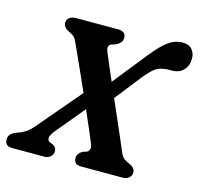

<svg xmlns="http://www.w3.org/2000/svg" viewBox="-114 -833 989 946"><g transform="rotate(15 380.0 -360.0)"><path d="M356.5 -582Q363.5 -564.5 379.5 -527Q395.5 -489.5 416 -442L553.5 -614Q600.5 -673 633.8 -696.2Q667 -719.5 706 -719.5Q737.5 -719.5 753.2 -700.5Q769 -681.5 769 -655Q769 -618 747.2 -595.2Q725.5 -572.5 689 -572.5Q675 -572.5 665 -572.2Q655 -572 642.5 -569Q619.5 -566 599.2 -549.5Q579 -533 552 -499.5L448.5 -368Q469 -321 489.5 -274Q510 -227 527.5 -186.5Q545 -146 556.5 -118.5Q564.5 -99.5 576.5 -90Q588.5 -80.5 605.5 -74.5Q635 -61 635 -37.5Q635 -21.5 623 -10.8Q611 0 591.5 0H380Q357.5 0 349.2 -9.5Q341 -19 341 -33.5Q341.5 -59.5 371.5 -73.5L383.5 -76.5Q410.5 -87.5 396 -123Q390 -139 371.5 -181.5Q353 -224 329 -279L213 -139.5Q188.5 -110.5 188 -95.5Q187.5 -80.5 200 -75L213 -70Q222.5 -65.5 228.5 -58.2Q234.5 -51 234.5 -39Q234.5 -21.5 222 -10.8Q209.5 0 191.5 0H27Q-10.5 0 -10.5 -34Q-10.5 -48 -3.2 -58Q4 -68 22.5 -76Q48 -84.5 68.5 -96.2Q89 -108 113.5 -137.5L296.5 -353Q266 -421.5 237.5 -485.2Q209 -549 193 -583Q183.5 -604 174.2 -611.8Q165 -619.5 148.5 -626.5Q119.5 -641 119.5 -664Q119.5 -680.5 132.2 -690.2Q145 -700 165 -700H380Q420 -700 420 -667Q420 -652 411 -642Q402 -632 386.5 -625L367 -619Q346 -610.5 356.5 -582Z"/></g></svg>

Font: Fraunces 9pt SuperSoft SemiBold
Style: Italic
Weight: 600
Italic angle: -16°
Version: Version 1.000;[0bf87f6ff]